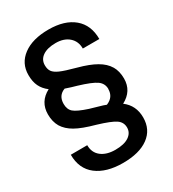

<svg xmlns="http://www.w3.org/2000/svg" viewBox="-204 -736 967 1076"><g transform="rotate(-30 279.5 -197.5)"><path d="M512.2 -177.2Q512.2 -96.7 437 -57.1Q496.1 -12.7 496.1 65.4Q496.1 143.6 437 187Q377.9 230.5 271.2 230.5Q164.6 230.5 102.3 182.6Q40 134.8 40 43.9L146.5 43.5Q146.5 91.8 180.4 118.4Q214.4 145 271.2 145Q328.1 145 358.9 124.3Q389.6 103.5 389.6 69.1Q389.6 34.7 360.8 14.9Q332 -4.9 249 -29.8Q167 -52.2 125 -76.2Q83 -100.1 62 -134.3Q42 -168.9 42 -215.8Q42 -297.4 116.2 -336.4Q86.4 -358.9 72 -388.7Q57.6 -418.5 57.6 -461.9Q57.6 -537.1 117.9 -581.8Q178.2 -626.5 282 -626.5Q385.7 -626.5 444.3 -577.4Q502.9 -528.3 502.9 -438H396Q396 -484.9 364.3 -512.9Q332.5 -541 279.1 -541Q225.6 -541 195.1 -520.3Q164.6 -499.5 164.6 -462.9Q164.6 -437.5 175.5 -421.9Q186.5 -406.2 215.3 -393.3Q244.1 -380.4 314.9 -361.3Q385.7 -342.3 428.7 -317.6Q471.7 -293 492.2 -258.3V-258.8Q512.2 -224.6 512.2 -177.2ZM147.5 -222.7Q147.5 -187 169.2 -168.2Q190.9 -149.4 256.8 -127.9L335.4 -105L355.5 -97.7Q406.2 -118.2 406.2 -169.9L406.7 -170.4Q406.7 -206.1 377.2 -227.1Q347.7 -248 264.6 -272.9Q234.9 -280.8 195.3 -294.4Q147.5 -276.9 147.5 -222.7Z"/></g></svg>

Font: Yantramanav Medium
Style: Regular
Weight: 500
Version: Version 1.001;PS 1.0;hotconv 1.0.72;makeotf.lib2.5.5900; ttf